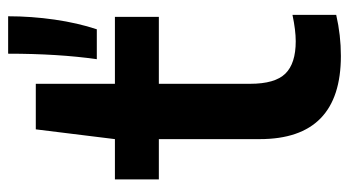

<svg xmlns="http://www.w3.org/2000/svg" viewBox="-213 -635 858 472"><g transform="rotate(-90 216.0 -399.0)"><path d="M415.5 -109V-1.5Q365.5 10 314.5 10Q110 10 110 -189.5V-437.5H11V-545.5H110L134 -740H246V-545.5H410.5V-437.5H246V-213Q246 -152 271 -126.5Q296 -101 350.5 -101Q377.5 -101 415.5 -109ZM320 -808H412Q412 -751 403.8 -693.8Q395.5 -636.5 380 -590H306.5Q320 -685 320 -808Z"/></g></svg>

Font: Encode Sans Semi Expanded SmBd
Style: Regular
Weight: 600
Width: 6
Designer: Multiple Designers
Foundry: Impallari Type
Version: Version 2.000